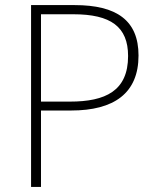

<svg xmlns="http://www.w3.org/2000/svg" viewBox="-20 -734 620 754"><path d="M273 -714H102V0H141V-300H259C428 -300 524 -368 524 -516C524 -654 438 -714 273 -714ZM268 -678C415 -678 483 -629 483 -514C483 -377 394 -335 255 -335H141V-678Z"/></svg>

Font: Noto Sans Sinhala ExtraLight
Style: Regular
Weight: 200
Designer: Jelle Bosma - Monotype Design Team
Foundry: Monotype Imaging Inc.
Version: Version 2.006